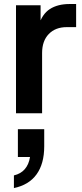

<svg xmlns="http://www.w3.org/2000/svg" viewBox="-20 -570 414 966"><path d="M60.5 -543.5H184.2V-423.2L174.2 -440.8Q191.8 -499.2 231 -524.5Q270.2 -549.8 330.5 -549.8H363V-433.5H316Q259.2 -433.5 225.5 -398.9Q191.8 -364.2 191.8 -303V0H60.5ZM131 220H70V80H202.5V166.2Q202.5 253.8 164 307.1Q125.5 360.5 50 376.2V312.5Q84.5 304.5 104.9 280.9Q125.2 257.2 131 220Z"/></svg>

Font: Trafiko Sans Variable
Style: Regular
Weight: 400
Designer: Gumpita Rahayu / Trafiko
Foundry: Tokotype / Trafiko
Version: Version 0.001;FEAKit 1.0